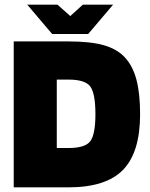

<svg xmlns="http://www.w3.org/2000/svg" viewBox="-20 -805 643 825"><path d="M274 0H39V-627H274Q368 -627 425 -611Q482 -595 516 -559Q550 -523 566 -463.5Q582 -404 582 -314Q582 -151 509 -75.5Q436 0 274 0ZM390 -314Q390 -402 368.5 -432.5Q347 -463 274 -463H224V-169H274Q347 -169 368.5 -199Q390 -229 390 -314ZM97 -785H227L282 -736L336 -785H466L359 -659H204Z"/></svg>

Font: Blinker ExtraBold
Style: Regular
Weight: 800
Designer: Juergen Huber
Foundry: supertype
Version: Version 1.017;hotconv 1.0.117;makeotfexe 2.5.65602